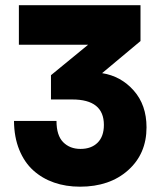

<svg xmlns="http://www.w3.org/2000/svg" viewBox="-20 -700 600 730"><path d="M51.8 -529.8V-680.2H514.2V-543.9L368.2 -421.9Q439.9 -410.6 488.5 -355.7Q537.1 -300.8 537.1 -215.8Q537.1 -115.2 467 -52.7Q397 9.8 284.2 9.8Q230.5 9.8 185.5 -5.9Q140.6 -21.5 106.7 -52Q72.8 -82.5 53.2 -130.6Q33.7 -178.7 33.2 -240.2H194.8Q194.8 -185.1 220.2 -159.4Q245.6 -133.8 286.1 -133.8Q327.1 -133.8 351.1 -157.5Q375 -181.2 375 -225.1Q375 -321.8 254.9 -321.8H173.8V-414.1L314.9 -529.8Z"/></svg>

Font: TASA Orbiter Display Black
Style: Regular
Weight: 900
Designer: Weizhong Zhang
Version: Version 1.000;Glyphs 3.1.2 (3151)